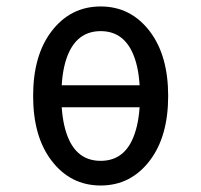

<svg xmlns="http://www.w3.org/2000/svg" viewBox="-20 -567 626 597"><path d="M139.6 -68.4Q83 -143.1 83 -268.6Q83 -394 139.6 -468.8Q198.7 -546.9 293 -546.9Q387.2 -546.9 446.3 -468.8Q502.9 -394 502.9 -268.6Q502.9 -143.1 446.3 -68.4Q387.2 9.8 293 9.8Q198.7 9.8 139.6 -68.4ZM390.1 -129.9Q409.7 -170.4 414.1 -233.4H171.9Q176.3 -170.4 195.8 -129.9Q226.1 -66.9 293 -66.9Q359.9 -66.9 390.1 -129.9ZM171.9 -301.8H414.1Q410.2 -366.2 390.1 -407.2Q359.4 -470.2 293 -470.2Q226.6 -470.2 195.8 -407.2Q175.8 -366.2 171.9 -301.8Z"/></svg>

Font: Consola Mono
Style: Book
Weight: 400
Monospace: yes
Designer: Wojciech Kalinowski "wmk69" (wmk69@o2.pl)
Foundry: Wojciech Kalinowski "wmk69" (wmk69@o2.pl)
Version: Version 2.1.0